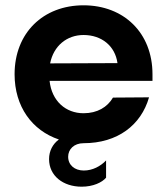

<svg xmlns="http://www.w3.org/2000/svg" viewBox="-20 -530 630 724"><path d="M288 174C331 174 365 158 380 140V75C359 97 329 113 296 113C261 113 237 92 237 61C237 33 259 10 295 10C423 10 512 -58 542 -163L406 -162C385 -126 347 -103 295 -103C228 -103 175 -149 167 -225H555V-250C555 -406 447 -510 295 -510C143 -510 35 -406 35 -250C35 -128 101 -38 202 -4C179 13 165 39 165 70C165 133 218 174 288 174ZM169 -291C182 -357 232 -398 295 -398C363 -398 414 -357 423 -292Z"/></svg>

Font: Goli SemiBold
Style: Regular
Weight: 600
Designer: jaikishan Patel
Foundry: MagicType
Version: Version 1.000;Glyphs 3.2 (3242)